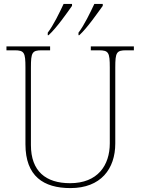

<svg xmlns="http://www.w3.org/2000/svg" viewBox="-20 -951 719 981"><path d="M381 -784V-771H385C426 -808 480 -887 505 -921V-931H462C441 -886 410 -822 381 -784ZM224 -784V-771H228C269 -808 324 -887 348 -921V-931H305C284 -886 253 -822 224 -784ZM340 10C495 10 569 -88 569 -218V-606C569 -683 575 -694 625 -694H664V-714H444V-694H485C535 -694 541 -683 541 -606V-219C541 -106 479 -15 338 -15C214 -15 138 -76 138 -210V-606C138 -683 144 -694 194 -694H236V-714H13V-694H54C104 -694 110 -683 110 -606V-214C110 -51 202 10 340 10Z"/></svg>

Font: Noto Serif Sinhala Thin
Style: Regular
Weight: 100
Designer: Jelle Bosma - Monotype Design Team
Foundry: Monotype Imaging Inc.
Version: Version 2.007